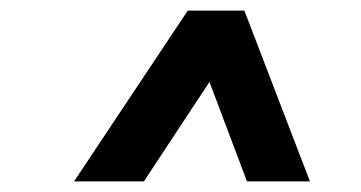

<svg xmlns="http://www.w3.org/2000/svg" viewBox="-20 -765 683 363"><path d="M120 -422H252L376 -610L447 -422H566L442 -745H335Z"/></svg>

Font: Mluvka SemiBold
Style: Italic
Weight: 600
Italic angle: -8°
Designer: Modified by Jiří Krblich, Original typeface by Gumpita Rahayu
Foundry: Gumpita Rahayu & Jiří Krblich
Version: Version 2.000;Glyphs 3.1.1 (3134)